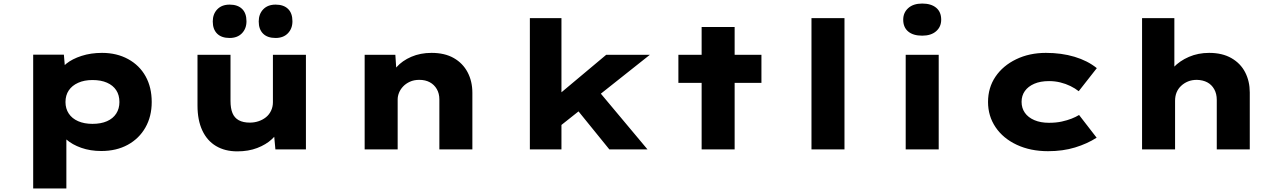

<svg xmlns="http://www.w3.org/2000/svg" viewBox="-20 -842 7220 1082"><path d="M167 220V-534H340L350 -415L313 -424Q320 -456 353.5 -483Q387 -510 439.5 -527Q492 -544 555 -544Q638 -544 702 -509Q766 -474 800.5 -412Q835 -350 835 -267Q835 -186 799.5 -123.5Q764 -61 700 -26Q636 9 551 9Q489 9 438 -9Q387 -27 354 -56Q321 -85 312 -117L354 -131V220ZM501 -144Q549 -144 583 -159Q617 -174 635 -202Q653 -230 653 -267Q653 -306 635 -333.5Q617 -361 583 -376Q549 -391 501 -391Q455 -391 420.5 -375.5Q386 -360 367.5 -332.5Q349 -305 349 -267Q349 -230 367.5 -202Q386 -174 420.5 -159Q455 -144 501 -144Z M1317 11Q1248 11 1197.5 -19Q1147 -49 1120 -107Q1093 -165 1093 -247V-533H1279V-273Q1279 -232 1290 -205Q1301 -178 1325.5 -164.5Q1350 -151 1388 -151Q1414 -151 1437.5 -159Q1461 -167 1479 -181.5Q1497 -196 1507.5 -218Q1518 -240 1518 -266V-533H1704V0H1532L1522 -108L1557 -120Q1545 -88 1512 -57.5Q1479 -27 1429.5 -8Q1380 11 1317 11ZM1533 -628Q1487 -628 1462.5 -652.5Q1438 -677 1438 -721Q1438 -763 1463.5 -789.5Q1489 -816 1533 -816Q1578 -816 1603 -792Q1628 -768 1628 -722Q1628 -681 1602.5 -654.5Q1577 -628 1533 -628ZM1274 -628Q1228 -628 1203.5 -652.5Q1179 -677 1179 -721Q1179 -763 1204.5 -789.5Q1230 -816 1274 -816Q1319 -816 1344 -792Q1369 -768 1369 -722Q1369 -681 1343.5 -654.5Q1318 -628 1274 -628Z M2035 0V-533H2208L2217 -396L2169 -384Q2183 -428 2215 -464Q2247 -500 2298 -522Q2349 -544 2412 -544Q2486 -544 2537 -515Q2588 -486 2615 -435Q2642 -384 2642 -319V0H2456V-282Q2456 -315 2441.5 -340Q2427 -365 2402 -378.5Q2377 -392 2343 -392Q2313 -392 2290 -381.5Q2267 -371 2251.5 -354.5Q2236 -338 2228.5 -319Q2221 -300 2221 -282V0H2128Q2084 0 2061 0Q2038 0 2035 0Z M3134 -130 3063 -254 3396 -533H3642ZM2966 0V-740H3144V0ZM3414 0 3178 -291 3305 -387 3629 0Z M3934 0V-690H4120V0ZM3803 -375V-533H4271V-375Z M4553 0V-740H4739V0Z M5084 0V-533H5270V0ZM5177 -641Q5126 -641 5098 -664.5Q5070 -688 5070 -731Q5070 -771 5098.5 -796.5Q5127 -822 5177 -822Q5227 -822 5255.5 -798.5Q5284 -775 5284 -731Q5284 -691 5255.5 -666Q5227 -641 5177 -641Z M5886 10Q5787 10 5710 -26Q5633 -62 5590.5 -125Q5548 -188 5548 -267Q5548 -348 5590 -410Q5632 -472 5706.5 -508Q5781 -544 5874 -544Q5962 -544 6035.5 -522Q6109 -500 6161 -458L6059 -328Q6039 -344 6012.5 -357Q5986 -370 5955.5 -377.5Q5925 -385 5892 -385Q5843 -385 5808.5 -370Q5774 -355 5755.5 -329Q5737 -303 5737 -268Q5737 -233 5755.5 -206.5Q5774 -180 5809 -165Q5844 -150 5891 -150Q5932 -150 5963.5 -157Q5995 -164 6019 -173.5Q6043 -183 6061 -194L6160 -66Q6107 -32 6038.5 -11Q5970 10 5886 10Z M6416 0V-740H6598V-396L6548 -378Q6558 -425 6593 -462Q6628 -499 6680 -521.5Q6732 -544 6794 -544Q6868 -544 6919.5 -514.5Q6971 -485 6997 -434.5Q7023 -384 7023 -321V0H6837V-279Q6837 -314 6822.5 -339.5Q6808 -365 6783.5 -378Q6759 -391 6725 -392Q6697 -392 6675 -383Q6653 -374 6636 -358Q6619 -342 6610.5 -321Q6602 -300 6602 -274V0H6509Q6465 0 6442 0Q6419 0 6416 0Z"/></svg>

Font: Lexend Peta ExtraBold
Style: Regular
Weight: 800
Version: Version 1.007